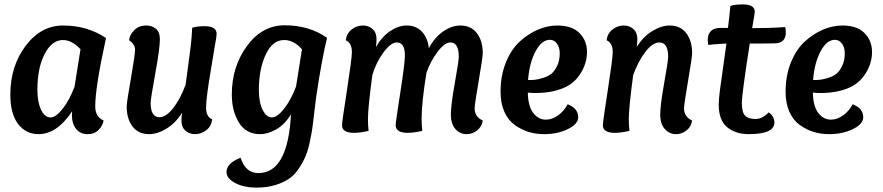

<svg xmlns="http://www.w3.org/2000/svg" viewBox="-20 -600 4013 873"><path d="M308 -94Q239 10 155 10Q98 10 62.5 -36Q27 -82 27 -170Q27 -299 96.5 -391.5Q166 -484 267 -484Q377 -484 462 -427Q413 -203 413 -116Q413 -69 451 -52Q447 -29 428.5 -9.5Q410 10 378 10Q345 10 326 -14Q307 -38 307 -75Q307 -88 308 -94ZM319 -206 346 -376Q307 -418 266 -418Q216 -418 183 -354.5Q150 -291 150 -191Q150 -137 166.5 -101.5Q183 -66 210 -66Q234 -66 265 -105.5Q296 -145 319 -206Z M707 -422Q707 -380 686 -265.5Q665 -151 665 -132Q665 -67 705 -67Q735 -67 767.5 -108.5Q800 -150 824 -215Q827 -240 835 -297Q843 -354 847.5 -393Q852 -432 854 -474Q879 -481 910 -481Q965 -481 965 -446Q965 -440 963 -427Q961 -414 956 -387Q951 -360 948 -338Q948 -336 938.5 -280.5Q929 -225 923 -179.5Q917 -134 917 -111Q917 -69 945 -57Q941 -26 918 -8Q895 10 867 10Q841 10 823 -6Q805 -22 805 -52Q805 -70 808 -88Q779 -41 737.5 -15.5Q696 10 658 10Q609 10 582.5 -25Q556 -60 556 -116Q556 -134 575 -242Q594 -350 594 -374Q594 -399 567 -417Q569 -441 590 -462.5Q611 -484 645 -484Q671 -484 689 -469Q707 -454 707 -422Z M1326 -206Q1340 -298 1353 -376Q1316 -418 1272 -418Q1219 -418 1188 -351.5Q1157 -285 1157 -191Q1157 -134 1174.5 -100Q1192 -66 1216 -66Q1240 -66 1270.5 -104Q1301 -142 1326 -206ZM1274 -485Q1386 -485 1467 -428Q1443 -330 1418 -162Q1415 -140 1410 -97Q1405 -54 1401.5 -26.5Q1398 1 1389.5 41.5Q1381 82 1370 108.5Q1359 135 1339.5 165Q1320 195 1294.5 212.5Q1269 230 1231.5 241.5Q1194 253 1147 253Q1088 253 1049 232Q1010 211 1010 182Q1010 142 1074 117Q1096 187 1155 187Q1289 187 1303 -80Q1274 -33 1235.5 -11.5Q1197 10 1163 10Q1099 10 1066.5 -42.5Q1034 -95 1034 -170Q1034 -297 1103 -391Q1172 -485 1274 -485Z M1673 -259Q1653 -109 1653 -59Q1653 -30 1656 -5Q1617 4 1590 4Q1535 4 1535 -31Q1535 -44 1557.5 -189.5Q1580 -335 1580 -363Q1580 -405 1552 -417Q1556 -448 1579 -466Q1602 -484 1630 -484Q1656 -484 1674 -468Q1692 -452 1692 -422Q1692 -404 1689 -386Q1716 -433 1754 -458.5Q1792 -484 1829 -484Q1872 -484 1898.5 -456Q1925 -428 1930 -381Q1956 -430 1995 -457Q2034 -484 2073 -484Q2122 -484 2148.5 -449Q2175 -414 2175 -358Q2175 -340 2157.5 -238Q2140 -136 2138 -108Q2138 -69 2175 -52Q2171 -24 2149.5 -7Q2128 10 2102 10Q2072 10 2051 -13Q2030 -36 2030 -80Q2030 -122 2048 -222.5Q2066 -323 2066 -342Q2066 -407 2028 -407Q2002 -407 1970 -365Q1938 -323 1919 -269Q1897 -134 1897 -59Q1897 -30 1900 -5Q1861 4 1834 4Q1779 4 1779 -31Q1779 -44 1800 -178.5Q1821 -313 1821 -348Q1821 -407 1784 -407Q1757 -407 1723.5 -361.5Q1690 -316 1673 -259Z M2380 -179Q2381 -117 2404.5 -86.5Q2428 -56 2462 -56Q2490 -56 2517 -75Q2544 -94 2561 -126Q2609 -107 2609 -67Q2609 -36 2562 -13Q2515 10 2454 10Q2416 10 2382.5 -0.5Q2349 -11 2319.5 -32.5Q2290 -54 2273 -92.5Q2256 -131 2256 -183Q2256 -256 2280 -315.5Q2304 -375 2342.5 -410.5Q2381 -446 2425.5 -465Q2470 -484 2514 -484Q2581 -484 2615 -449.5Q2649 -415 2649 -363Q2649 -313 2620 -266.5Q2591 -220 2542 -200Q2488 -177 2413 -177Q2398 -177 2380 -179ZM2525 -358Q2525 -384 2512.5 -401.5Q2500 -419 2480 -419Q2443 -419 2415 -366.5Q2387 -314 2381 -236Q2400 -236 2413.5 -237.5Q2427 -239 2450 -246Q2473 -253 2487.5 -265Q2502 -277 2513.5 -301Q2525 -325 2525 -358Z M2859 -259Q2839 -109 2839 -59Q2839 -30 2842 -5Q2803 4 2776 4Q2721 4 2721 -31Q2721 -44 2743.5 -189.5Q2766 -335 2766 -363Q2766 -405 2738 -417Q2742 -448 2765 -466Q2788 -484 2816 -484Q2842 -484 2860 -468Q2878 -452 2878 -422Q2878 -404 2875 -386Q2904 -433 2945.5 -458.5Q2987 -484 3025 -484Q3074 -484 3100.5 -449Q3127 -414 3127 -358Q3127 -340 3109.5 -238Q3092 -136 3090 -108Q3090 -69 3127 -52Q3123 -24 3101.5 -7Q3080 10 3054 10Q3024 10 3003 -13Q2982 -36 2982 -80Q2982 -122 3000 -222.5Q3018 -323 3018 -342Q3018 -407 2978 -407Q2948 -407 2915.5 -365.5Q2883 -324 2859 -259Z M3256 -473H3290Q3291 -479 3295.5 -519Q3300 -559 3301 -573Q3322 -580 3357 -580Q3412 -580 3412 -546Q3412 -541 3400 -472Q3485 -472 3550 -477Q3553 -465 3553 -453Q3553 -406 3507 -403Q3476 -402 3389 -402Q3353 -170 3353 -133Q3353 -89 3368 -74Q3383 -59 3415 -59Q3447 -59 3475 -89Q3501 -71 3501 -43Q3501 10 3384 10Q3326 10 3287 -21Q3248 -52 3248 -125Q3248 -147 3253.5 -191Q3259 -235 3269 -302Q3279 -369 3283 -402Q3266 -402 3200 -396Q3198 -410 3198 -417Q3198 -473 3256 -473Z M3676 -179Q3677 -117 3700.5 -86.5Q3724 -56 3758 -56Q3786 -56 3813 -75Q3840 -94 3857 -126Q3905 -107 3905 -67Q3905 -36 3858 -13Q3811 10 3750 10Q3712 10 3678.5 -0.5Q3645 -11 3615.5 -32.5Q3586 -54 3569 -92.5Q3552 -131 3552 -183Q3552 -256 3576 -315.5Q3600 -375 3638.5 -410.5Q3677 -446 3721.5 -465Q3766 -484 3810 -484Q3877 -484 3911 -449.5Q3945 -415 3945 -363Q3945 -313 3916 -266.5Q3887 -220 3838 -200Q3784 -177 3709 -177Q3694 -177 3676 -179ZM3821 -358Q3821 -384 3808.5 -401.5Q3796 -419 3776 -419Q3739 -419 3711 -366.5Q3683 -314 3677 -236Q3696 -236 3709.5 -237.5Q3723 -239 3746 -246Q3769 -253 3783.5 -265Q3798 -277 3809.5 -301Q3821 -325 3821 -358Z"/></svg>

Font: Overlock
Style: Bold Italic
Weight: 700
Version: Version 1.001